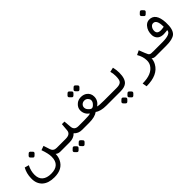

<svg xmlns="http://www.w3.org/2000/svg" viewBox="23 -1639 2857 2857"><g transform="rotate(-45 1451.0 -211.0)"><path d="M491 0Q445 0 417 -26Q417 34 392 84Q331 209 160 209Q36 209 -30 150Q-102 86 -98 -28Q-96 -128 -51 -208L16 -189Q-26 -107 -25 -26Q-24 53 22 94Q71 137 162 137Q346 137 346 -38Q346 -105 307 -214L374 -238L407 -136Q426 -78 492 -78H517V0ZM175.8 -313.4 199.3 -289.8Q218.6 -270.6 199.3 -251.3L174.7 -227.8Q155.4 -209.6 139.4 -226.7L114.8 -251.3Q94.5 -270.6 113.7 -290.9L137.3 -313.4Q156.5 -332.6 175.8 -313.4Z M822 -53Q775 0 683 0H500V-78H682Q780 -78 786 -154L796 -273H850L860 -154Q867 -78 948 -78H1021V0H949Q871 0 824 -53H823ZM823.1 92.6 846.6 116.2Q864.8 135.4 845.6 154.7L822 178.2Q802.8 196.4 785.7 179.3L762.1 154.7Q741.8 135.4 761 115.1L784.6 92.6Q803.8 73.4 823.1 92.6ZM695.8 92.6 719.3 116.2Q738.6 135.4 719.3 154.7L695.8 178.2Q676.5 196.4 659.4 179.3L634.8 154.7Q614.5 135.4 633.7 115.1L657.3 92.6Q676.5 73.4 695.8 92.6Z M1224 -161Q1256 -123 1280 -124Q1306 -124 1338 -164Q1358 -189 1357 -218Q1356 -242 1335 -264Q1312 -286 1280 -286Q1247 -286 1225 -265Q1203 -244 1203 -215Q1203 -185 1224 -161ZM1280 -46Q1219 0 1097 0H992V-78H1069Q1178 -78 1203 -90Q1133 -141 1133 -224Q1133 -284 1187 -328Q1226 -359 1280 -359Q1336 -359 1375 -330Q1427 -290 1427 -223Q1427 -138 1352 -89Q1379 -78 1489 -78H1508V0H1461Q1339 0 1280 -46ZM1346.1 -538.4 1369.6 -514.8Q1387.8 -495.6 1368.6 -476.3L1345 -452.8Q1325.8 -434.6 1308.7 -451.7L1285.1 -476.3Q1264.8 -495.6 1284 -515.9L1307.6 -538.4Q1326.8 -557.6 1346.1 -538.4ZM1218.8 -538.4 1242.3 -514.8Q1261.6 -495.6 1242.3 -476.3L1218.8 -452.8Q1199.5 -434.6 1182.4 -451.7L1157.8 -476.3Q1137.5 -495.6 1156.7 -515.9L1180.3 -538.4Q1199.5 -557.6 1218.8 -538.4Z M1757 -78Q1821 -78 1847 -107Q1870 -132 1870 -212Q1870 -267 1856 -314L1927 -330Q1942 -269 1942 -211Q1942 -81 1883 -34Q1841 0 1753 0H1500V-78ZM1849.1 92.6 1872.6 116.2Q1890.8 135.4 1871.6 154.7L1848 178.2Q1828.8 196.4 1811.7 179.3L1788.1 154.7Q1767.8 135.4 1787 115.1L1810.6 92.6Q1829.8 73.4 1849.1 92.6ZM1721.8 92.6 1745.3 116.2Q1764.6 135.4 1745.3 154.7L1721.8 178.2Q1702.5 196.4 1685.4 179.3L1660.8 154.7Q1640.5 135.4 1659.7 115.1L1683.3 92.6Q1702.5 73.4 1721.8 92.6Z M2418 -150Q2431 -118 2439 -104Q2453 -78 2491 -78H2516V0H2499Q2452 0 2433 -23Q2429 31 2404 75Q2325 220 2086 220L2073 149Q2271 149 2339 39Q2363 0 2362 -51Q2361 -130 2314 -209L2382 -242Z M2905 -44Q2852 0 2718 0H2492V-77H2712Q2893 -77 2893 -152V-155L2870 -151Q2750 -134 2706 -190Q2681 -221 2679 -263Q2675 -354 2728 -414Q2762 -452 2809 -455Q2949 -461 2960 -250Q2967 -97 2905 -44ZM2865 -222 2892 -226V-230Q2892 -381 2814 -376Q2790 -374 2773 -354Q2746 -323 2748 -277Q2752 -204 2865 -222ZM2833.8 -632.4 2857.3 -608.8Q2876.6 -589.6 2857.3 -570.3L2832.7 -546.8Q2813.4 -528.6 2797.4 -545.7L2772.8 -570.3Q2752.5 -589.6 2771.7 -609.9L2795.3 -632.4Q2814.5 -651.6 2833.8 -632.4Z"/></g></svg>

Font: Vazir Code
Style: Code
Weight: 400
Foundry: DejaVu fonts team - Redesigned by Saber Rastikerdar
Version: Version 1.1.2